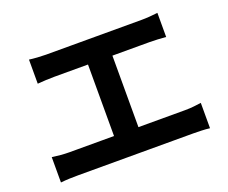

<svg xmlns="http://www.w3.org/2000/svg" viewBox="-111 -874 1223 1030"><g transform="rotate(-20 500.0 -359.0)"><path d="M138.7 -698.3Q158.7 -695.5 186.1 -693.7Q213.4 -691.9 233.6 -691.9H778.2Q801.2 -691.9 825.9 -693.8Q850.6 -695.7 871.8 -698.3V-560.7Q849.6 -562.7 824.8 -563.9Q800 -565.2 778.2 -565.2H233.6Q213.7 -565.2 186 -563.9Q158.3 -562.7 138.7 -560.7ZM427.2 -82.6V-621.5H566.6V-82.6ZM74.5 -164.9Q98.4 -161.3 124.1 -159.1Q149.9 -157 172.8 -157H832.4Q859.2 -157 882.9 -159.6Q906.5 -162.3 925.5 -164.9V-20.2Q904.2 -23 877 -23.9Q849.9 -24.8 832.4 -24.8H172.8Q150.7 -24.8 125 -23.9Q99.4 -23 74.5 -20.2Z"/></g></svg>

Font: Noto Sans TC Thin
Style: Regular
Weight: 100
Designer: Ryoko NISHIZUKA 西塚涼子 (kana, bopomofo & ideographs); Paul D. Hunt (Latin, Greek & Cyrillic); Sandoll Communications 산돌커뮤니
Foundry: Adobe
Version: Version 2.004-H2;hotconv 1.0.118;makeotfexe 2.5.65603